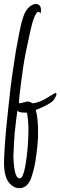

<svg xmlns="http://www.w3.org/2000/svg" viewBox="-27 -787 306 975"><path d="M180.8 -728.6C182.6 -746.2 178.6 -757.7 169 -763C164.6 -765.6 160.2 -766.9 155.8 -766.9C149.6 -766.9 143 -765.2 136 -761.6C120.1 -753.7 107.4 -739.2 97.7 -718.1C88.9 -699.6 79.6 -665.3 70 -615.1C57.6 -554.4 48 -497.6 40.9 -444.8C35.6 -410.5 30.8 -375.3 26.4 -339.2C22 -303.2 18 -267.5 14.5 -232.3C4.8 -143.4 -0.9 -81.8 -2.6 -47.5C-5.3 -5.3 -6.6 23.3 -6.6 38.3C-6.6 90.2 3.5 126.3 23.8 146.5C40.5 164.1 59.8 171.2 81.8 167.6C103 164.1 119.2 147.8 130.7 118.8C139.5 94.2 147 64.7 153.1 30.4C159.3 -10.1 163.2 -43.6 165 -70C165.9 -77.9 166.3 -93.7 166.3 -117.5C166.3 -165 162.4 -202 154.4 -228.4C206.4 -248.6 237.6 -266.6 248.2 -282.5C262.2 -305.4 263.6 -315.9 252.1 -314.2L196.7 -281.2C169.4 -268 149.6 -261.8 137.3 -262.7C125 -270.6 114.8 -273.2 106.9 -270.6C84 -263.6 71.7 -261.4 70 -264C67.3 -266.6 73.9 -325.2 89.8 -439.6C96.8 -487.1 107.4 -541.6 121.4 -603.2C126.7 -629.6 132 -652.1 137.3 -670.6C146.1 -699.6 154 -717.2 161 -723.4C163.7 -726 165.9 -727.3 167.6 -727.3C172 -726.4 175.1 -724.2 176.9 -720.7C178.6 -718.1 180 -720.7 180.8 -728.6ZM112.2 -202C114.8 -185.2 116.6 -163.7 117.5 -137.3C117.5 -110.9 116.6 -83.6 114.8 -55.4C111.3 -7.9 106.5 31.2 100.3 62C93.3 99 84.5 117.9 73.9 118.8C56.3 119.7 45.8 90.6 42.2 31.7C41.4 23.8 40.9 16.7 40.9 10.6C42.7 -39.6 44.9 -80.1 47.5 -110.9C53.7 -169.8 58.5 -209 62 -228.4C62 -218.7 76.6 -214.3 105.6 -215.2C109.1 -215.2 111.3 -210.8 112.2 -202Z"/></svg>

Font: Impossible
Style: Reguler
Weight: 400
Designer: Ahsan Design
Foundry: Designer
Version: Version 3.16.0